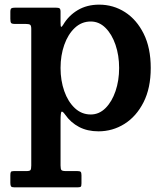

<svg xmlns="http://www.w3.org/2000/svg" viewBox="-20 -553 708 826"><path d="M24.5 -472V-502Q24.5 -514.5 29 -517.2Q33.5 -520 44.5 -520H220.5Q232 -520 236.2 -517Q240.5 -514 240.5 -502.5V-454.5Q240.5 -438 243.2 -437.5Q246 -437 251.5 -446Q275 -486 314.5 -509.5Q354 -533 406.5 -533Q467.5 -533 517.8 -500.8Q568 -468.5 598.2 -407.8Q628.5 -347 628.5 -260.5Q628.5 -174 597.5 -113Q566.5 -52 515.5 -20Q464.5 12 403.5 12Q356 12 320.2 -6.8Q284.5 -25.5 260.5 -59.5Q249.5 -75 245 -72.5Q240.5 -70 240.5 -31V159Q240.5 174.5 244.5 178.8Q248.5 183 264 183H313Q323.5 183 327 186.2Q330.5 189.5 330.5 201V236Q330.5 248 327.2 250.5Q324 253 312 253H42Q30.5 253 27.5 248.8Q24.5 244.5 24.5 234V200.5Q24.5 190.5 26.8 186.8Q29 183 39.5 183H93.5Q108 183 111.2 178.5Q114.5 174 114.5 159V-429Q114.5 -443.5 109.2 -446.8Q104 -450 90.5 -450H45Q31 -450 27.8 -454.2Q24.5 -458.5 24.5 -472ZM240.5 -260.5Q240.5 -206.5 256.5 -161Q272.5 -115.5 301.8 -88Q331 -60.5 370.5 -60.5Q406.5 -60.5 434 -88Q461.5 -115.5 477 -161Q492.5 -206.5 492.5 -260.5Q492.5 -314.5 477 -360Q461.5 -405.5 434 -433Q406.5 -460.5 370.5 -460.5Q331 -460.5 301.8 -433Q272.5 -405.5 256.5 -360Q240.5 -314.5 240.5 -260.5Z"/></svg>

Font: Besley SemiBold
Style: Regular
Weight: 600
Designer: Owen Earl
Foundry: indestructible type*
Version: Version 2.001; ttfautohint (v1.8.3)